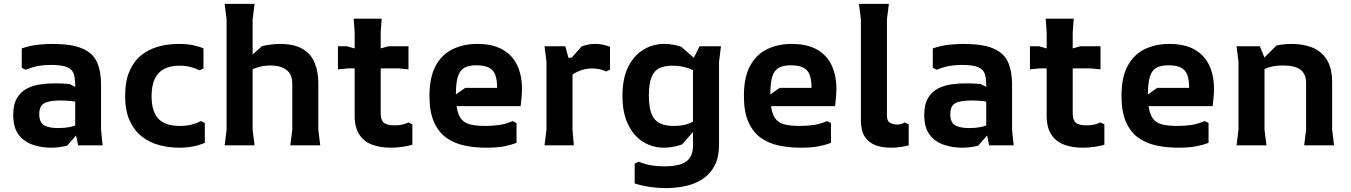

<svg xmlns="http://www.w3.org/2000/svg" viewBox="-20 -748 6952 988"><path d="M382 0 367 -73V-306Q367 -341 360.5 -365Q354 -389 327.5 -401.5Q301 -414 241 -414Q207 -414 176.5 -408.5Q146 -403 112 -389L92 -399V-499Q136 -514 177 -518Q218 -522 248 -522Q349 -522 403.5 -498.5Q458 -475 479 -428.5Q500 -382 500 -312V-80L508 0ZM242 12Q195 12 150.5 -2.5Q106 -17 77 -53.5Q48 -90 48 -157Q48 -211 67.5 -243.5Q87 -276 118 -292Q149 -308 186 -313.5Q223 -319 259 -319Q276 -319 296 -318.5Q316 -318 337 -316L425 -272V-206Q397 -220 365 -225.5Q333 -231 292 -231Q232 -231 207 -216.5Q182 -202 182 -161Q182 -118 206.5 -103.5Q231 -89 279 -89Q346 -89 379.5 -109Q413 -129 428 -157L433 -121L325 2Q304 7 283 9.5Q262 12 242 12Z M902 12Q851 12 802 -0.5Q753 -13 712.5 -43.5Q672 -74 648 -125.5Q624 -177 624 -255Q624 -330 646 -381Q668 -432 706 -463Q744 -494 794 -508Q844 -522 899 -522Q940 -522 970.5 -516Q1001 -510 1027 -499V-396L1007 -386Q987 -396 961.5 -403Q936 -410 902 -410Q857 -410 825 -393.5Q793 -377 776.5 -342.5Q760 -308 760 -253Q760 -210 770 -180.5Q780 -151 798.5 -133.5Q817 -116 844 -108Q871 -100 905 -100Q943 -100 968.5 -107.5Q994 -115 1014 -125L1034 -115V-13Q1006 -1 974 5.5Q942 12 902 12Z M1474 0 1484 -80V-319Q1484 -367 1453 -389Q1422 -411 1373 -411Q1329 -411 1294.5 -397.5Q1260 -384 1236 -366.5Q1212 -349 1199 -337V-396L1329 -511Q1358 -517 1379 -519.5Q1400 -522 1419 -522Q1494 -522 1537.5 -496Q1581 -470 1599.5 -424Q1618 -378 1618 -319V-80L1628 0ZM1136 0 1146 -80V-648L1136 -728H1290L1280 -648V-80L1290 0Z M1805 -152V-582L1800 -652H1944L1939 -582V-166Q1939 -130 1955 -116.5Q1971 -103 2011 -103Q2034 -103 2050.5 -107Q2067 -111 2082 -118L2102 -108V-3Q2080 3 2051.5 7.5Q2023 12 1991 12Q1937 12 1895 -3.5Q1853 -19 1829 -55.5Q1805 -92 1805 -152ZM1719 -391V-510H1765L1871 -480L1979 -510H2082V-391L2032 -396H1769Z M2190 -254Q2190 -352 2222.5 -410.5Q2255 -469 2310.5 -495.5Q2366 -522 2436 -522Q2516 -522 2567 -492.5Q2618 -463 2642 -411Q2666 -359 2666 -290Q2666 -268 2664 -248Q2662 -228 2659 -202H2284V-232L2374 -296H2538Q2538 -336 2529 -361.5Q2520 -387 2497 -399.5Q2474 -412 2431 -412Q2393 -412 2370 -399.5Q2347 -387 2336.5 -355Q2326 -323 2326 -263Q2326 -211 2334 -178.5Q2342 -146 2359.5 -129Q2377 -112 2406.5 -106Q2436 -100 2478 -100Q2513 -100 2547 -104.5Q2581 -109 2618 -125L2638 -115V-13Q2610 -2 2574 5Q2538 12 2482 12Q2423 12 2370.5 1Q2318 -10 2277.5 -38.5Q2237 -67 2213.5 -119.5Q2190 -172 2190 -254Z M2782 0 2792 -80V-430L2782 -510H2889L2905 -451H2926V-80L2933 0ZM2875 -293V-399L2973 -509Q3006 -522 3042 -522Q3062 -522 3081 -518.5Q3100 -515 3119 -507V-390L3099 -380Q3078 -390 3059 -393Q3040 -396 3025 -396Q2984 -396 2941.5 -374Q2899 -352 2875 -293Z M3406 220Q3365 220 3324.5 214Q3284 208 3246 196V94L3266 84Q3298 97 3329.5 102.5Q3361 108 3398 108Q3452 108 3484.5 96.5Q3517 85 3531.5 61.5Q3546 38 3546 3V-442L3580 -510H3690L3680 -430V-4Q3680 62 3657 105Q3634 148 3595 173.5Q3556 199 3507 209.5Q3458 220 3406 220ZM3397 12Q3337 12 3288.5 -18.5Q3240 -49 3211.5 -108.5Q3183 -168 3183 -255Q3183 -344 3212.5 -403.5Q3242 -463 3291 -492.5Q3340 -522 3398 -522Q3419 -522 3441.5 -518.5Q3464 -515 3486 -507L3623 -387V-328Q3608 -347 3583 -365.5Q3558 -384 3522 -397Q3486 -410 3438 -410Q3401 -410 3374.5 -398Q3348 -386 3333.5 -353Q3319 -320 3319 -256Q3319 -171 3348 -135.5Q3377 -100 3447 -100Q3491 -100 3520 -110.5Q3549 -121 3568.5 -137Q3588 -153 3600 -169V-130L3490 -5Q3468 3 3444 7.5Q3420 12 3397 12Z M3808 -254Q3808 -352 3840.5 -410.5Q3873 -469 3928.5 -495.5Q3984 -522 4054 -522Q4134 -522 4185 -492.5Q4236 -463 4260 -411Q4284 -359 4284 -290Q4284 -268 4282 -248Q4280 -228 4277 -202H3902V-232L3992 -296H4156Q4156 -336 4147 -361.5Q4138 -387 4115 -399.5Q4092 -412 4049 -412Q4011 -412 3988 -399.5Q3965 -387 3954.5 -355Q3944 -323 3944 -263Q3944 -211 3952 -178.5Q3960 -146 3977.5 -129Q3995 -112 4024.5 -106Q4054 -100 4096 -100Q4131 -100 4165 -104.5Q4199 -109 4236 -125L4256 -115V-13Q4228 -2 4192 5Q4156 12 4100 12Q4041 12 3988.5 1Q3936 -10 3895.5 -38.5Q3855 -67 3831.5 -119.5Q3808 -172 3808 -254Z M4656 -108V0Q4631 7 4607 9.5Q4583 12 4563 12Q4518 12 4483.5 -1.5Q4449 -15 4429.5 -45.5Q4410 -76 4410 -128V-648L4400 -728H4554L4544 -648V-152Q4544 -124 4561.5 -115.5Q4579 -107 4595 -107Q4609 -107 4619 -110.5Q4629 -114 4636 -118Z M5070 0 5055 -73V-306Q5055 -341 5048.5 -365Q5042 -389 5015.5 -401.5Q4989 -414 4929 -414Q4895 -414 4864.5 -408.5Q4834 -403 4800 -389L4780 -399V-499Q4824 -514 4865 -518Q4906 -522 4936 -522Q5037 -522 5091.5 -498.5Q5146 -475 5167 -428.5Q5188 -382 5188 -312V-80L5196 0ZM4930 12Q4883 12 4838.5 -2.5Q4794 -17 4765 -53.5Q4736 -90 4736 -157Q4736 -211 4755.5 -243.5Q4775 -276 4806 -292Q4837 -308 4874 -313.5Q4911 -319 4947 -319Q4964 -319 4984 -318.5Q5004 -318 5025 -316L5113 -272V-206Q5085 -220 5053 -225.5Q5021 -231 4980 -231Q4920 -231 4895 -216.5Q4870 -202 4870 -161Q4870 -118 4894.5 -103.5Q4919 -89 4967 -89Q5034 -89 5067.5 -109Q5101 -129 5116 -157L5121 -121L5013 2Q4992 7 4971 9.5Q4950 12 4930 12Z M5366 -152V-582L5361 -652H5505L5500 -582V-166Q5500 -130 5516 -116.5Q5532 -103 5572 -103Q5595 -103 5611.5 -107Q5628 -111 5643 -118L5663 -108V-3Q5641 3 5612.5 7.5Q5584 12 5552 12Q5498 12 5456 -3.5Q5414 -19 5390 -55.5Q5366 -92 5366 -152ZM5280 -391V-510H5326L5432 -480L5540 -510H5643V-391L5593 -396H5330Z M5751 -254Q5751 -352 5783.5 -410.5Q5816 -469 5871.5 -495.5Q5927 -522 5997 -522Q6077 -522 6128 -492.5Q6179 -463 6203 -411Q6227 -359 6227 -290Q6227 -268 6225 -248Q6223 -228 6220 -202H5845V-232L5935 -296H6099Q6099 -336 6090 -361.5Q6081 -387 6058 -399.5Q6035 -412 5992 -412Q5954 -412 5931 -399.5Q5908 -387 5897.5 -355Q5887 -323 5887 -263Q5887 -211 5895 -178.5Q5903 -146 5920.5 -129Q5938 -112 5967.5 -106Q5997 -100 6039 -100Q6074 -100 6108 -104.5Q6142 -109 6179 -125L6199 -115V-13Q6171 -2 6135 5Q6099 12 6043 12Q5984 12 5931.5 1Q5879 -10 5838.5 -38.5Q5798 -67 5774.5 -119.5Q5751 -172 5751 -254Z M6691 0 6701 -80V-320Q6701 -367 6672.5 -389Q6644 -411 6582 -411Q6550 -411 6526.5 -406Q6503 -401 6486.5 -392Q6470 -383 6458 -371V-424L6549 -514Q6568 -518 6587.5 -520Q6607 -522 6629 -522Q6683 -522 6730 -504.5Q6777 -487 6806 -443.5Q6835 -400 6835 -321V-80L6845 0ZM6343 0 6353 -80V-432L6343 -510H6463L6487 -451V-80L6497 0Z"/></svg>

Font: AR One Sans
Style: Bold
Weight: 700
Designer: Niteesh Yadav
Foundry: Niteesh Yadav
Version: Version 1.001;gftools[0.9.33]